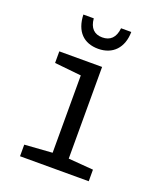

<svg xmlns="http://www.w3.org/2000/svg" viewBox="-137 -830 775 919"><g transform="rotate(20 250.0 -370.5)"><path d="M250 -611C324 -611 371 -660 372 -741H320C315 -692 290 -669 250 -669C209 -669 185 -693 181 -741H128C131 -655 177 -611 250 -611ZM75 0H425V-59L298 -69V-536H80V-477L216 -463V-69L75 -59Z"/></g></svg>

Font: Noto Sans Mono ExtraCondensed
Style: Regular
Weight: 400
Width: 2
Designer: Monotype Design Team
Foundry: Monotype Imaging Inc.
Version: Version 2.014